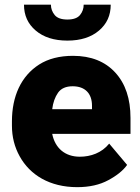

<svg xmlns="http://www.w3.org/2000/svg" viewBox="-20 -771 585 801"><path d="M302.2 9.8C353 9.8 396.5 0 432.1 -19.5C467.8 -38.6 494.1 -60.1 510.3 -83L435.5 -171.9C404.3 -132.8 357.9 -117.2 313 -117.2C250.5 -117.2 209.5 -153.8 197.8 -212.4H524.4V-279.3C524.4 -358.9 503.4 -421.9 460.9 -468.3C418.5 -514.6 359.4 -538.1 284.7 -538.1C228.5 -538.1 181.2 -525.9 143.6 -502C67.4 -453.6 29.8 -368.2 29.8 -265.1V-246.6C29.8 -200.2 40.5 -157.7 62 -119.1C105 -41 187.5 9.8 302.2 9.8ZM283.2 -411.1C335.4 -411.1 363.8 -380.4 363.8 -330.1V-328.1V-315.4H197.8C201.2 -343.3 209.5 -366.2 222.2 -384.3C234.9 -402.3 255.4 -411.1 283.2 -411.1ZM329.1 -751.5C329.1 -735.4 324.2 -721.2 314 -708.5C303.7 -695.8 286.1 -689.5 261.2 -689.5C236.3 -689.5 218.3 -695.8 208 -708.5C197.8 -721.2 192.4 -735.4 192.4 -751.5H80.1C80.1 -707 96.2 -671.4 128.9 -643.6C161.6 -615.7 205.6 -601.6 261.2 -601.6C316.4 -601.6 360.4 -615.7 393.1 -643.6C425.8 -671.4 441.9 -707 441.9 -751.5Z"/></svg>

Font: Vazirmatn Black
Style: Regular
Weight: 900
Designer: Saber Rastikerdar
Foundry: Saber Rastikerdar
Version: Version 33.003